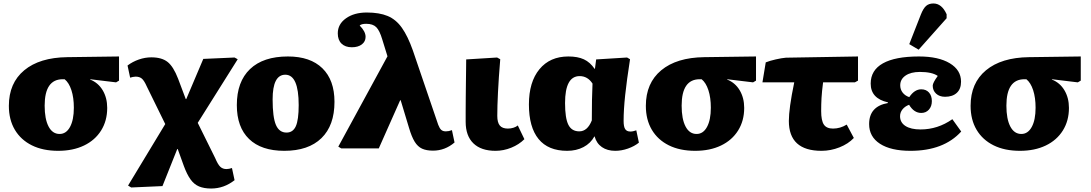

<svg xmlns="http://www.w3.org/2000/svg" viewBox="-20 -854 6280 1105"><path d="M315 14Q227 14 163.5 -17.5Q100 -49 65.5 -107Q31 -165 31 -245Q31 -376 119.5 -449.5Q208 -523 367 -525L665 -529V-390L648 -380L499 -398V-396Q545 -378 571 -334.5Q597 -291 597 -233Q597 -159 562 -103Q527 -47 463.5 -16.5Q400 14 315 14ZM323 -83Q361 -83 383 -123.5Q405 -164 405 -234Q405 -292 391 -335Q377 -378 352 -398H341Q237 -398 237 -246Q237 -169 259.5 -126Q282 -83 323 -83Z M1195 231Q1154 231 1125.5 219Q1097 207 1076.5 178.5Q1056 150 1038 101L1003 4H1000L915 217L735 225L717 214L931 -140L825 -356Q810 -390 796.5 -401.5Q783 -413 760 -413Q754 -413 744 -411Q734 -409 729 -407L714 -477Q743 -499 779 -511.5Q815 -524 851 -524Q911 -524 944.5 -497.5Q978 -471 1005 -401L1049 -284H1052L1150 -515L1330 -523L1348 -513L1118 -147L1218 55Q1234 93 1248 106Q1262 119 1283 119Q1298 119 1315 113L1330 183Q1269 231 1195 231Z M1616 14Q1484 14 1413.5 -54Q1343 -122 1343 -249Q1343 -384 1419 -456.5Q1495 -529 1637 -529Q1766 -529 1835.5 -461Q1905 -393 1905 -268Q1905 -132 1830 -59Q1755 14 1616 14ZM1629 -91Q1666 -91 1682.5 -127.5Q1699 -164 1699 -249Q1699 -424 1622 -424Q1549 -424 1549 -282Q1549 -179 1568 -135Q1587 -91 1629 -91Z M2581 -105 2596 -34Q2541 13 2472 13Q2434 13 2409 1.5Q2384 -10 2366.5 -38.5Q2349 -67 2334 -118L2286 -277H2283L2160 0H1944L1927 -10L2210 -530L2180 -627Q2165 -678 2145.5 -697.5Q2126 -717 2088 -717Q2059 -717 2050 -707Q2084 -673 2084 -642Q2084 -615 2062.5 -598.5Q2041 -582 2005 -582Q1967 -582 1945.5 -603Q1924 -624 1924 -662Q1924 -715 1971 -748.5Q2018 -782 2091 -782Q2163 -782 2211 -762Q2259 -742 2293 -694Q2327 -646 2356 -564L2502 -136Q2510 -115 2519.5 -106.5Q2529 -98 2546 -98Q2563 -98 2581 -105Z M2832 14Q2749 14 2704.5 -29Q2660 -72 2660 -153Q2660 -174 2660 -211.5Q2660 -249 2660.5 -293Q2661 -337 2661.5 -381Q2662 -425 2662.5 -459.5Q2663 -494 2663 -512L2841 -523L2859 -513Q2850 -404 2846 -323Q2842 -242 2842 -187Q2842 -149 2856.5 -131.5Q2871 -114 2903 -114Q2920 -114 2935.5 -119Q2951 -124 2960 -132L2998 -53Q2967 -22 2922.5 -4Q2878 14 2832 14Z M3244 14Q3135 14 3079.5 -54Q3024 -122 3024 -253Q3024 -382 3084.5 -455.5Q3145 -529 3251 -529Q3305 -529 3340.5 -512.5Q3376 -496 3402 -458H3404L3411 -512L3589 -523L3606 -513Q3587 -391 3578 -306.5Q3569 -222 3569 -158Q3569 -125 3578 -111Q3587 -97 3608 -97Q3617 -97 3625 -99Q3633 -101 3642 -104L3657 -33Q3631 -12 3594 1Q3557 14 3521 14Q3475 14 3444 -7.5Q3413 -29 3402 -69H3401Q3379 -29 3338 -7.5Q3297 14 3244 14ZM3314 -98Q3361 -98 3386 -161Q3386 -226 3387 -278Q3388 -330 3390 -373Q3362 -416 3316 -416Q3232 -416 3232 -261Q3232 -174 3251 -136Q3270 -98 3314 -98Z M3981 14Q3893 14 3829.5 -17.5Q3766 -49 3731.5 -107Q3697 -165 3697 -245Q3697 -376 3785.5 -449.5Q3874 -523 4033 -525L4331 -529V-390L4314 -380L4165 -398V-396Q4211 -378 4237 -334.5Q4263 -291 4263 -233Q4263 -159 4228 -103Q4193 -47 4129.5 -16.5Q4066 14 3981 14ZM3989 -83Q4027 -83 4049 -123.5Q4071 -164 4071 -234Q4071 -292 4057 -335Q4043 -378 4018 -398H4007Q3903 -398 3903 -246Q3903 -169 3925.5 -126Q3948 -83 3989 -83Z M4708 14Q4520 14 4520 -158Q4520 -193 4527.5 -248Q4535 -303 4551 -380H4368L4387 -495Q4409 -504 4444 -512Q4479 -520 4503 -522L4918 -529V-390L4900 -380H4717Q4710 -326 4708 -290Q4706 -254 4706 -215Q4706 -160 4721.5 -137Q4737 -114 4774 -114Q4816 -114 4853 -137L4894 -60Q4862 -26 4811.5 -6Q4761 14 4708 14Z M5220 14Q5107 14 5044.5 -26.5Q4982 -67 4982 -140Q4982 -242 5090 -261V-265Q4991 -287 4991 -373Q4991 -450 5061.5 -489.5Q5132 -529 5269 -529Q5381 -529 5446 -490Q5511 -451 5511 -384Q5511 -342 5486.5 -319.5Q5462 -297 5419 -297Q5387 -297 5367.5 -315Q5348 -333 5348 -361Q5348 -377 5377 -417Q5344 -440 5274 -440Q5222 -440 5191.5 -419Q5161 -398 5161 -363Q5161 -339 5175 -321Q5189 -303 5213 -295Q5243 -340 5282 -340Q5310 -340 5326.5 -321.5Q5343 -303 5343 -272Q5343 -242 5326 -223Q5309 -204 5282 -204Q5240 -204 5212 -251Q5188 -242 5174 -224.5Q5160 -207 5160 -185Q5160 -149 5191 -129Q5222 -109 5278 -109Q5377 -109 5461 -168L5512 -97Q5411 14 5220 14ZM5267 -568 5213 -600 5280 -771Q5294 -806 5310 -820Q5326 -834 5352 -834Q5400 -834 5428 -772V-749Z M5850 14Q5762 14 5698.5 -17.5Q5635 -49 5600.5 -107Q5566 -165 5566 -245Q5566 -376 5654.5 -449.5Q5743 -523 5902 -525L6200 -529V-390L6183 -380L6034 -398V-396Q6080 -378 6106 -334.5Q6132 -291 6132 -233Q6132 -159 6097 -103Q6062 -47 5998.5 -16.5Q5935 14 5850 14ZM5858 -83Q5896 -83 5918 -123.5Q5940 -164 5940 -234Q5940 -292 5926 -335Q5912 -378 5887 -398H5876Q5772 -398 5772 -246Q5772 -169 5794.5 -126Q5817 -83 5858 -83Z"/></svg>

Font: Literata 12pt ExtraBold
Style: Regular
Weight: 800
Designer: Latin by Veronika Burian and Jose Scaglione. Greek by Irene Vlachou. Cyrillic by Vera Evstafieva.
Foundry: TypeTogether
Version: Version 3.002